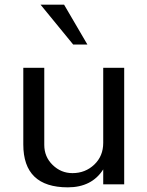

<svg xmlns="http://www.w3.org/2000/svg" viewBox="-20 -791 633 824"><path d="M355 -600H294L154 -771H255ZM513 0H423V-64Q374 13 271 13Q80 13 80 -171V-500H170V-169Q170 -118 206 -83Q242 -48 291 -48Q346 -48 384.5 -84.5Q423 -121 423 -178V-500H513Z"/></svg>

Font: Mingzat
Style: Regular
Weight: 400
Designer: Jason Glavy (Lepcha), Lorna Priest (Lepcha additions), Walt Agee (Sophia), Victor Gaultney (Sophia)
Foundry: SIL International
Version: Version 0.100